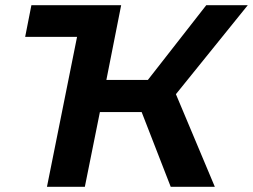

<svg xmlns="http://www.w3.org/2000/svg" viewBox="-20 -720 975 740"><path d="M101 -700H447L390 -412H550L775 -700H935L658 -357L808 0H638L526 -288H365L307 0H161L277 -578H77Z"/></svg>

Font: Argentum Sans Medium
Style: Italic
Weight: 500
Italic angle: -11°
Designer: Julieta Ulanovsky (font), Cristiano Sobral (main changes and remaster)
Foundry: Julieta Ulanovsky (font), Cristiano Sobral (main changes and remaster)
Version: Version 2.007;June 15, 2022;FontCreator 14.0.0.2814 64-bit; 